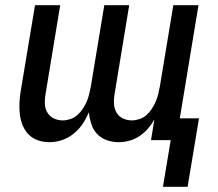

<svg xmlns="http://www.w3.org/2000/svg" viewBox="-20 -540 840 740"><path d="M608 180 638 0H562L575 -79Q564 -60 549.5 -43.5Q535 -27 517 -15Q499 -3 478 2.5Q457 8 437 8Q413 8 391 0Q369 -8 354 -24Q339 -40 332 -62Q325 -84 322 -107Q313 -84 298.5 -62.5Q284 -41 263.5 -24.5Q243 -8 219 0Q195 8 171 8Q148 8 127 1Q106 -6 91 -21Q76 -36 67.5 -56.5Q59 -77 56.5 -99Q54 -121 55 -144Q56 -167 60 -190L115 -520H212L155 -174Q152 -156 153 -138Q154 -120 163 -105.5Q172 -91 187.5 -83.5Q203 -76 222 -76Q236 -76 251 -81Q266 -86 278 -96.5Q290 -107 299 -120.5Q308 -134 314 -148Q320 -162 323.5 -176.5Q327 -191 330 -206L382 -520H478L421 -174Q418 -156 419.5 -138Q421 -120 429.5 -105.5Q438 -91 454 -83.5Q470 -76 488 -76Q502 -76 517.5 -81Q533 -86 544.5 -96.5Q556 -107 565 -120.5Q574 -134 580 -148Q586 -162 589.5 -176.5Q593 -191 596 -206L648 -520H745L673 -84H747L703 180Z"/></svg>

Font: Iosevka Aile Medium
Style: Italic
Weight: 500
Italic angle: -9°
Designer: Belleve Invis
Foundry: Belleve Invis
Version: Version 31.1.0; ttfautohint (v1.8.4)